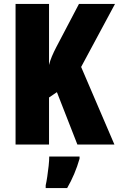

<svg xmlns="http://www.w3.org/2000/svg" viewBox="-20 -734 604 975"><path d="M561 0H373L269 -266L229 -239V0H59V-714H229V-404Q234 -425 243.5 -447.5Q253 -470 266 -495L381 -714H564L392 -394ZM384 72Q361 152 321 221H212V207Q216 190 220 163Q224 136 227 108.5Q230 81 230 61H384Z"/></svg>

Font: Noto Sans Lao UI ExtCond Blk
Style: Regular
Weight: 900
Width: 2
Designer: Monotype Design Team
Foundry: Monotype Imaging Inc.
Version: Version 2.000; ttfautohint (v1.8.4.7-5d5b)